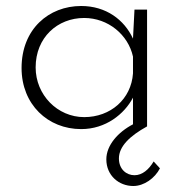

<svg xmlns="http://www.w3.org/2000/svg" viewBox="-20 -423 601 641"><path d="M493 116C477 143 455 162 429 162C402 162 377 142 377 106C377 66 413 31 471 -1V-391H429L424 -294C395 -357 334 -403 251 -403C143 -403 52 -326 52 -196C52 -74 140 8 251 8C333 8 395 -42 424 -97V-8C374 18 335 62 335 109C335 163 377 198 425 198C461 198 497 172 514 139ZM261 -32C172 -32 99 -106 99 -198C99 -298 172 -363 261 -363C341 -363 408 -307 424 -234V-178C418 -92 349 -32 261 -32Z"/></svg>

Font: Sulaf Light
Style: Regular
Weight: 300
Designer: Bandar Raffah (Arabic) and Santiago Orozco (Latin)
Foundry: Caramella and Typemade
Version: Version 1.005;PS 001.005;hotconv 1.0.88;makeotf.lib2.5.64775